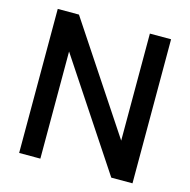

<svg xmlns="http://www.w3.org/2000/svg" viewBox="-106 -824 917 927"><g transform="rotate(15 353.0 -360.0)"><path d="M176 0H70V-720H176L530.5 -185V-720H636.5V0H530.5L176 -535.5Z"/></g></svg>

Font: Hauora SemiBold
Style: Regular
Weight: 600
Designer: Wayne Shih
Foundry: WCYS
Version: Version 1.001